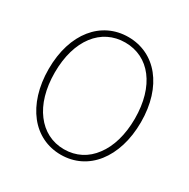

<svg xmlns="http://www.w3.org/2000/svg" viewBox="-167 -894 1049 1063"><g transform="rotate(30 357.0 -363.0)"><path d="M145 -90C197 -24 271 13 357 13C443 13 517 -24 569 -90C621 -156 652 -251 652 -365C652 -594 529 -739 357 -739C185 -739 62 -594 62 -365C62 -251 93 -156 145 -90ZM542 -116C498 -56 434 -22 357 -22C281 -22 217 -56 172 -116C127 -175 101 -261 101 -365C101 -573 204 -704 357 -704C510 -704 613 -573 613 -365C613 -261 587 -175 542 -116Z"/></g></svg>

Font: GenSenRounded2 TW EL
Style: Regular
Weight: 250
Version: Version 2.100;PS 2.1;hotconv 16.6.51;makeotf.lib2.5.65220 DE